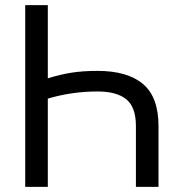

<svg xmlns="http://www.w3.org/2000/svg" viewBox="-20 -727 722 747"><path d="M508.8 0V-236.3Q508.8 -310.5 471.2 -340.8Q433.6 -371.1 359.4 -371.1Q259.8 -371.1 166 -343.3V0H78.1V-707H166V-422.4Q213.4 -437 257.3 -444.1Q301.3 -451.2 359.4 -451.2Q475.6 -451.2 536.1 -400.4Q596.7 -349.6 596.7 -236.3V0Z"/></svg>

Font: Pretendard JP
Style: Regular
Weight: 400
Designer: Base glyphs from Inter by Rasmus Andersson; Hangeul glyphs from Noto Sans CJK(Source Han Sans) by Jang Soo-young and Kan
Foundry: Kil Hyung-jin
Version: Version 1.309